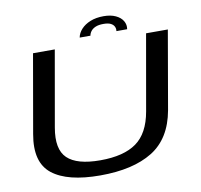

<svg xmlns="http://www.w3.org/2000/svg" viewBox="-86 -891 1034 986"><g transform="rotate(-10 430.5 -398.0)"><path d="M359 3.5Q530 3.5 631.5 -59Q733 -121.5 759 -265.5L830 -674.5H716.5L647 -279Q627.5 -168 561.2 -120.5Q495 -73 372.5 -73Q251 -73 201.2 -120.8Q151.5 -168.5 171 -279L240.5 -674.5H127L55.5 -265.5Q30 -121.5 109.2 -59Q188.5 3.5 359 3.5ZM516.5 -799Q477 -799 447.2 -787Q417.5 -775 399.2 -755Q381 -735 377 -712H433Q435 -724.5 443.5 -735.5Q452 -746.5 467.8 -753.2Q483.5 -760 509.5 -760Q533.5 -760 546.8 -753.2Q560 -746.5 565.2 -735.5Q570.5 -724.5 568.5 -712H624.5Q628.5 -735 616.8 -755Q605 -775 579.2 -787Q553.5 -799 516.5 -799Z"/></g></svg>

Font: Anybody Expanded
Style: Italic
Weight: 400
Width: 7
Italic angle: -10°
Version: Version 1.113;gftools[0.9.25]